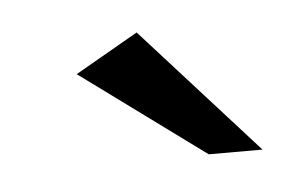

<svg xmlns="http://www.w3.org/2000/svg" viewBox="-27 -614 274 185"><g transform="rotate(-5 110.5 -521.5)"><path d="M169 -460 49 -548 110 -583 221 -460Z"/></g></svg>

Font: Genos SemiBold
Style: Italic
Weight: 600
Italic angle: -8°
Version: Version 1.010